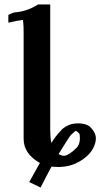

<svg xmlns="http://www.w3.org/2000/svg" viewBox="-20 -718 446 853"><path d="M294.9 -118.2Q285.2 -106.9 240.2 -33.2Q254.9 -25.9 263.2 -25.9H266.1Q287.6 -28.8 320.8 -62Q333.5 -74.7 335 -100.1V-105Q335 -122.1 331.1 -126Q320.8 -136.2 316.9 -136.2Q313 -136.2 294.9 -118.2ZM209 22Q200.7 37.1 184.3 68.4Q168 99.6 160.2 115.2L109.9 90.8L157.2 5.9Q85 -34.7 85 -101.1V-566.9Q85 -608.4 83 -620.1Q80.6 -627.9 84 -629.9Q50.8 -625.5 17.1 -617.2V-651.9Q35.6 -661.6 46.9 -663.1Q101.6 -667.5 148.9 -698.2H203.1V-143.1Q203.1 -108.4 208 -83Q231 -119.1 253.9 -141.1H252.9Q283.7 -169.9 325.2 -169.9Q336.9 -169.9 341.8 -168.9Q368.2 -166.5 381.8 -152.8Q405.8 -128.9 405.8 -104Q405.8 -94.7 404.8 -90.8Q396 -44.4 351.1 -12.2Q306.2 20 256.8 22.9Q252.9 23.9 245.1 23.9Q220.2 23.9 209 22Z"/></svg>

Font: Common Serif
Style: Bold
Weight: 700
Designer: Philipp H. Poll, Khaled Hosny
Foundry: Stefan Peev, Context Ltd.
Version: Version 1.026